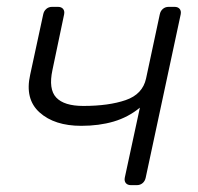

<svg xmlns="http://www.w3.org/2000/svg" viewBox="-20 -540 577 560"><path d="M362 0Q352 0 347 -6Q342 -12 344 -22L388 -226Q354 -198 311.5 -185.5Q269 -173 217 -173Q139 -173 95.5 -212Q52 -251 68 -322L106 -498Q108 -508 115 -514Q122 -520 132 -520H149Q159 -520 164 -514Q169 -508 167 -498L133 -336Q121 -280 144 -255.5Q167 -231 223 -231Q297 -231 346.5 -248Q396 -265 406 -311L446 -498Q448 -508 455 -514Q462 -520 472 -520H489Q499 -520 504 -514Q509 -508 507 -498L405 -22Q403 -12 396 -6Q389 0 379 0Z"/></svg>

Font: Rubik Light
Style: Italic
Weight: 300
Italic angle: -12°
Designer: Hubert and Fischer
Foundry: Hubert and Fischer
Version: Version 2.300;gftools[0.9.30]